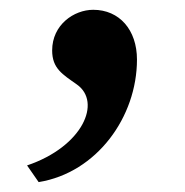

<svg xmlns="http://www.w3.org/2000/svg" viewBox="-20 -179 373 388"><path d="M85.4 -77.1C85.4 -40.5 106.4 -28.8 135.3 -8.3C186 27.3 147.5 117.2 34.7 155.3L58.1 189C175.8 169.9 256.8 57.1 256.8 -58.6C256.8 -118.7 221.2 -159.2 168.5 -159.2C129.4 -159.2 85.4 -128.9 85.4 -77.1Z"/></svg>

Font: Arbutus Slab
Style: Regular
Weight: 400
Designer: Karolina Lach
Foundry: Karolina Lach
Version: Version 1.001